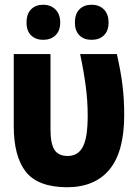

<svg xmlns="http://www.w3.org/2000/svg" viewBox="-20 -781 570 810"><path d="M262 9Q139 8 88.5 -57Q38 -122 38 -249V-553H193V-235Q193 -176 209.5 -149.5Q226 -123 266 -123Q309 -123 329.5 -161.5Q350 -200 350 -294Q350 -355 341.5 -419Q333 -483 318 -553H473Q490 -478 497 -419.5Q504 -361 504 -296Q504 -141 442 -66Q380 9 262 9ZM366 -613Q334 -613 315 -632Q296 -651 296 -686Q296 -723 315.5 -742Q335 -761 366 -761Q399 -761 418.5 -741Q438 -721 438 -686Q438 -651 418.5 -632Q399 -613 366 -613ZM162 -613Q131 -613 111.5 -631.5Q92 -650 92 -686Q92 -723 111.5 -742Q131 -761 162 -761Q194 -761 214 -741Q234 -721 234 -686Q234 -651 214 -632Q194 -613 162 -613Z"/></svg>

Font: Noto Sans Mono Condensed Black
Style: Regular
Weight: 900
Width: 3
Designer: Monotype Design Team
Foundry: Monotype Imaging Inc.
Version: Version 2.014